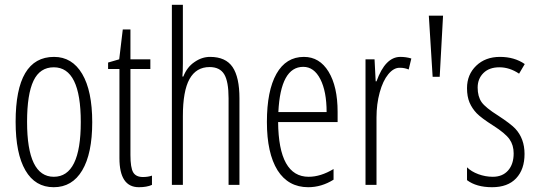

<svg xmlns="http://www.w3.org/2000/svg" viewBox="-20 -780 2269 810"><path d="M208 -540Q284.2 -540 326.7 -468.3Q369.1 -396.5 369.1 -264.4Q369.1 -132.3 326.9 -61.3Q284.7 9.8 206.5 9.8Q128.4 9.8 87.2 -61.3Q45.9 -132.3 45.9 -266.1Q45.9 -540 208 -540ZM207 -496.1Q148.4 -496.1 121.3 -439.2Q94.2 -382.3 94.2 -266.1Q94.2 -34.2 207 -34.2Q320.8 -34.2 320.8 -265.1Q320.8 -496.1 207 -496.1Z M530.3 -529.8H614.3V-488.8H530.3V-126Q530.3 -72.3 542 -52.7Q553.7 -33.2 583 -33.2Q604.5 -33.2 621.1 -39.1V0Q599.1 9.8 565.9 9.8Q483.9 9.8 483.9 -112.8V-488.8H436V-516.1L482.9 -529.8L498 -655.8H530.3Z M751.5 -759.8V-513.2Q751.5 -477.1 749.5 -457H753.4Q769 -497.1 800.3 -518.1Q831.5 -540 866.2 -540Q932.1 -540 961.2 -497.1Q990.2 -454.1 990.2 -365.2V0H944.3V-365.2Q944.3 -436.5 925.8 -466.8Q907.2 -497.1 864.3 -497.1Q807.6 -497.1 779.5 -446.5Q751.5 -396 751.5 -290V0H705.1V-759.8Z M1280.3 9.8Q1196.3 9.8 1150.9 -61.5Q1106 -133.8 1106 -265.4Q1106 -397 1146.2 -468.5Q1186.5 -540 1262.2 -540Q1328.1 -540 1366.2 -477.5Q1404.3 -415 1404.3 -308.1V-265.1H1153.3Q1155.3 -34.2 1282.2 -34.2Q1332.5 -34.2 1387.2 -66.9V-22Q1336.4 9.8 1280.3 9.8ZM1357.9 -307.1Q1357.9 -394.5 1331.3 -446.3Q1304.7 -498 1259.3 -498Q1163.6 -498 1154.3 -307.1Z M1668.9 -540Q1693.4 -540 1715.3 -533.2L1704.1 -486.8Q1686.5 -494.1 1668 -494.1Q1666.5 -494.1 1665.5 -494.1Q1640.6 -494.1 1617.9 -466.6Q1595.2 -439 1581.8 -389.9Q1568.4 -340.8 1568.4 -284.7Q1568.4 -282.7 1568.4 -280.8V0H1522V-529.8H1560.1L1564.9 -437H1568.4Q1605.5 -540 1668.9 -540Z M1835 -456.1H1805.2L1789.1 -713.9H1849.1Z M2059.1 -34.2Q2100.1 -34.2 2123.5 -60.8Q2147 -87.4 2147 -132.8Q2147 -167.5 2129.6 -192.4Q2112.3 -217.3 2061.3 -249.8Q2010.3 -282.2 1991 -302.2Q1971.7 -322.3 1960.9 -347.4Q1950.2 -372.6 1950.2 -408.2Q1950.2 -465.3 1989 -502.7Q2027.8 -540 2089.1 -540Q2150.4 -540 2193.8 -509.8L2169.9 -469.2Q2129.9 -496.1 2086.9 -496.1Q2043.9 -496.1 2019.5 -471.9Q1995.1 -447.8 1995.1 -410.4Q1995.1 -373 2011.7 -349.1Q2028.3 -325.7 2082 -292Q2134.3 -257.8 2153.8 -237.3Q2192.9 -195.3 2192.9 -130.4Q2192.9 -65.4 2157.5 -27.8Q2122.1 9.8 2055.9 9.8Q1989.7 9.8 1950.2 -20V-74.2Q1968.3 -56.2 1998 -45.2Q2027.8 -34.2 2059.1 -34.2Z"/></svg>

Font: Open Sans Hebrew Condensed Light
Style: Regular
Weight: 300
Width: 3
Foundry: Ascender Corporation, Yanek Iontef
Version: Version 2.001;PS 002.001;hotconv 1.0.70;makeotf.lib2.5.58329